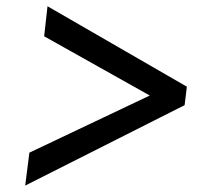

<svg xmlns="http://www.w3.org/2000/svg" viewBox="-20 -620 652 598"><path d="M555 -292.5 58.5 -42 71.5 -144.5 446.5 -322.5 117.5 -507 128 -600.5 562 -350Z"/></svg>

Font: Merriweather 20pt SemiBold
Style: Italic
Weight: 600
Italic angle: -7.8°
Version: Version 2.101